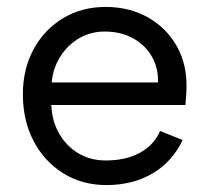

<svg xmlns="http://www.w3.org/2000/svg" viewBox="-20 -527 604 554"><path d="M287 7Q217 7 162.5 -27Q108 -61 77 -120Q46 -179 46 -255Q46 -328 77 -385Q108 -442 162 -474.5Q216 -507 285 -507Q353 -507 406.5 -477Q460 -447 490 -394Q520 -341 518 -273Q518 -262 517 -250Q516 -238 515 -224H128Q130 -177 151 -141Q172 -105 206.5 -84.5Q241 -64 285 -64Q343 -64 383.5 -86Q424 -108 442 -149L507 -123Q477 -60 420 -26.5Q363 7 287 7ZM436 -289Q437 -332 417.5 -365Q398 -398 363 -417Q328 -436 282 -436Q242 -436 209 -417Q176 -398 154.5 -364.5Q133 -331 129 -289Z"/></svg>

Font: Albert Sans
Style: Regular
Weight: 400
Designer: Andreas Rasmussen
Foundry: a.Foundry
Version: Version 1.025